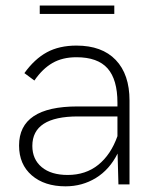

<svg xmlns="http://www.w3.org/2000/svg" viewBox="-20 -657 561 684"><path d="M387.2 -637.2V-607.4H121.6V-637.2ZM252.4 -494.6Q343.3 -494.6 392.3 -443.4Q441.4 -392.1 441.4 -298.8V0H401.9L398.9 -109.9Q370.1 -52.7 321.5 -22.9Q272.9 6.8 213.4 6.8Q138.7 6.8 93.3 -32.2Q47.9 -71.3 47.9 -138.7Q47.9 -277.8 255.9 -277.8H398.4V-291Q398.4 -373.5 363.3 -413.3Q328.1 -453.1 252.4 -453.1Q202.6 -453.1 167 -432.6Q131.3 -412.1 102.5 -370.1L66.9 -396.5Q103 -446.8 147 -470.7Q190.9 -494.6 252.4 -494.6ZM221.2 -33.7Q285.2 -33.7 330.1 -69.8Q375 -106 398.4 -171.9V-242.2H257.8Q95.2 -242.2 95.2 -137.2Q95.2 -89.4 128.7 -61.5Q162.1 -33.7 221.2 -33.7Z"/></svg>

Font: HK Grotesk Light Legacy
Style: Regular
Weight: 300
Designer: Alfredo Marco Pradil
Foundry: Hanken Design Co.
Version: Version 2.022;PS 002.022;hotconv 1.0.88;makeotf.lib2.5.64775